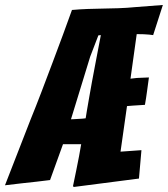

<svg xmlns="http://www.w3.org/2000/svg" viewBox="-49 -750 674 771"><path d="M246 1V-2H244Q251 -35 257 -65Q263 -95 268.5 -123Q274 -151 277 -171H204L152 -27Q130 -24 98.5 -20.5Q67 -17 39 -14Q6 -10 -29 -6Q23 -139 73 -268Q95 -322 117.5 -381Q140 -440 162 -498.5Q184 -557 204 -611Q224 -665 240 -710Q274 -713 303.5 -714Q333 -715 363 -715.5Q393 -716 426 -717Q459 -718 501 -722L605 -730L566 -609Q560 -610 550 -611Q540 -612 528 -612.5Q516 -613 500 -613L475 -434Q488 -436 501 -437Q512 -438 525 -438Q538 -438 549 -439Q545 -411 541.5 -384Q538 -357 533 -329Q522 -328 509.5 -327.5Q497 -327 486 -326Q474 -325 461 -324L435 -141L519 -147L509 -33ZM236 -271Q240 -271 248.5 -271.5Q257 -272 265.5 -272.5Q274 -273 282.5 -273.5Q291 -274 295 -275Q296 -284 300 -306Q304 -328 309 -358Q314 -388 320.5 -422.5Q327 -457 333.5 -491.5Q340 -526 346 -557Q352 -588 356 -609L346 -608L313 -522Z"/></svg>

Font: Bangers
Style: Regular
Weight: 400
Designer: vernon adams
Foundry: Vernon Adams
Version: Version 2.000